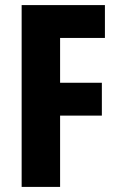

<svg xmlns="http://www.w3.org/2000/svg" viewBox="-20 -734 474 754"><path d="M216 0H65V-714H392V-585H216V-409H380V-280H216Z"/></svg>

Font: Noto Sans Tamil ExtraCondensed ExtraBold
Style: Regular
Weight: 800
Width: 2
Designer: Jelle Bosma - Monotype Design Team
Foundry: Monotype Imaging Inc.
Version: Version 2.004; ttfautohint (v1.8.4.7-5d5b)